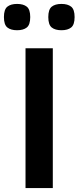

<svg xmlns="http://www.w3.org/2000/svg" viewBox="-47 -958 400 978"><path d="M222 0H83V-712H222ZM315.5 -924Q333 -910 333 -871Q333 -832 315.5 -818Q298 -804 266 -804Q234 -804 216.5 -818Q199 -832 199 -871Q199 -910 216.5 -924Q234 -938 266 -938Q298 -938 315.5 -924ZM89.5 -924Q107 -910 107 -871Q107 -832 89.5 -818Q72 -804 40 -804Q8 -804 -9.5 -818Q-27 -832 -27 -871Q-27 -910 -9.5 -924Q8 -938 40 -938Q72 -938 89.5 -924Z"/></svg>

Font: Viga
Style: Regular
Weight: 400
Designer: Oscar Yáñez
Foundry: Fontstage
Version: Version 1.001